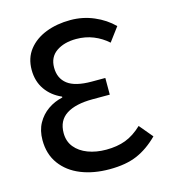

<svg xmlns="http://www.w3.org/2000/svg" viewBox="-103 -750 748 845"><g transform="rotate(-15 271.0 -327.5)"><path d="M293 12Q220 12 163 -11Q106 -34 73 -79Q40 -124 40 -188Q40 -232 58 -264.5Q76 -297 106 -318Q136 -339 173 -347V-351Q127 -371 100.5 -409Q74 -447 74 -499Q74 -553 103.5 -590.5Q133 -628 183 -647.5Q233 -667 295 -667Q351 -667 401.5 -645.5Q452 -624 488 -588L441 -525Q412 -551 376 -565.5Q340 -580 298 -580Q243 -580 207.5 -555.5Q172 -531 172 -483Q172 -434 206.5 -407.5Q241 -381 316 -381H378V-305H300Q222 -305 180 -278Q138 -251 138 -194Q138 -156 159.5 -129.5Q181 -103 218 -89Q255 -75 301 -75Q351 -75 389.5 -89.5Q428 -104 465 -139L516 -78Q470 -32 419 -10Q368 12 293 12Z"/></g></svg>

Font: Source Sans 3 ExtraLight Medium
Style: Regular
Weight: 500
Version: Version 3.052;hotconv 1.1.0;makeotfexe 2.6.0